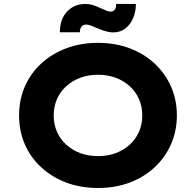

<svg xmlns="http://www.w3.org/2000/svg" viewBox="-20 -930 980 960"><path d="M470.5 10Q383.3 10 311.6 -17Q239.9 -44 186.3 -93.3Q132.7 -142.6 104.1 -208.6Q75.4 -274.7 75.4 -352.9Q75.4 -431 104.1 -497.1Q132.7 -563.2 186.3 -612.5Q239.9 -661.7 311.6 -688.7Q383.3 -715.7 469.9 -715.7Q556.1 -715.7 628 -688.7Q700 -661.7 753.1 -612.2Q806.2 -562.7 835.3 -496.7Q864.4 -430.6 864.4 -353.4Q864.4 -275.7 835.3 -209.4Q806.2 -143 753.1 -93.5Q700 -44 628 -17Q556.1 10 470.5 10ZM469.9 -149.5Q518.2 -149.5 558.6 -164.5Q599.1 -179.5 629.1 -207.1Q659.2 -234.7 675.2 -271.8Q691.3 -308.8 691.3 -352.9Q691.3 -397 675.2 -434Q659.2 -471 629.1 -498.6Q599.1 -526.2 558.6 -541.2Q518.2 -556.2 469.9 -556.2Q421.7 -556.2 381.2 -541.2Q340.8 -526.2 310.5 -498.3Q280.2 -470.4 264.4 -433.4Q248.6 -396.4 248.6 -352.9Q248.6 -308.8 264.4 -272Q280.2 -235.3 310.5 -207.4Q340.8 -179.5 381.2 -164.5Q421.7 -149.5 469.9 -149.5ZM546.8 -768Q527.2 -768 506.9 -774.1Q486.6 -780.1 462.7 -790.4Q444.5 -798.6 432.3 -802.9Q420 -807.1 410 -807.1Q395.8 -807.1 387.6 -797.1Q379.4 -787 379.4 -768.6H279.4Q279.4 -834.6 315.6 -872.5Q351.7 -910.3 407.2 -910.3Q424.8 -910.3 442.5 -905.3Q460.2 -900.3 486.6 -887.7Q502.9 -880 513.8 -876Q524.8 -872 533.8 -872Q547.2 -872 554.3 -882.6Q561.5 -893.1 560.5 -910.3H659.4Q659.4 -871.5 645.4 -838.9Q631.4 -806.3 606 -787.2Q580.7 -768 546.8 -768Z"/></svg>

Font: Lexend Exa
Style: Regular
Weight: 400
Designer: Bonnie Shaver-Troup, Thomas Jockin
Foundry: Lexend
Version: Version 1.007